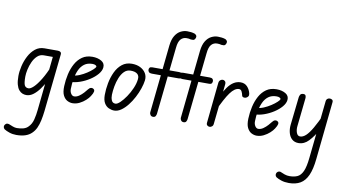

<svg xmlns="http://www.w3.org/2000/svg" viewBox="-136 -1030 2999 1643"><g transform="rotate(10 1363.5 -208.0)"><path d="M12 -144Q12 -184 23 -231Q34 -278 56 -320Q78 -362 111.5 -389Q145 -416 191 -416H299L293 -356H195Q163 -356 139.5 -334Q116 -312 101 -279Q86 -246 78.5 -211Q71 -176 71 -150Q71 -92 81 -73.5Q91 -55 115 -55Q133 -55 159.5 -80.5Q186 -106 217.5 -157.5Q249 -209 280 -286L267 -147Q246 -109 221 -74Q196 -39 167 -17Q138 5 106 5Q89 5 72.5 -1.5Q56 -8 42 -24.5Q28 -41 20 -70Q12 -99 12 -144ZM-29 285Q-20 274 -9 274Q2 274 8 277Q22 283 40.5 290Q59 297 76 297Q106 297 131.5 290Q157 283 173 266Q200 240 210.5 198Q221 156 225 113L280 -416H307Q322 -416 330.5 -409Q339 -402 337 -387L284 113Q279 157 271 194.5Q263 232 249.5 261.5Q236 291 214 312Q192 334 159 345Q126 356 81 356Q49 356 21 346.5Q-7 337 -24 326Q-34 318 -35.5 306.5Q-37 295 -29 285Z M507 5Q485 5 462.5 -6.5Q440 -18 425.5 -46.5Q411 -75 413 -127Q415 -180 426.5 -231Q438 -282 461 -324Q484 -366 520 -391Q556 -416 608 -416Q654 -416 686.5 -397Q719 -378 715 -341Q712 -312 687 -282.5Q662 -253 623.5 -228Q585 -203 541 -187.5Q497 -172 456 -172L466 -230Q495 -230 527 -243.5Q559 -257 588 -276Q617 -295 635.5 -312.5Q654 -330 655 -337Q656 -345 645.5 -350.5Q635 -356 619 -356Q576 -356 548 -335Q520 -314 504 -278.5Q488 -243 481 -200.5Q474 -158 473 -116Q472 -91 483.5 -73Q495 -55 511 -55Q533 -55 554 -69.5Q575 -84 592 -103Q609 -122 618 -134Q629 -149 642 -151.5Q655 -154 665 -146Q675 -139 672.5 -124Q670 -109 653 -83Q642 -65 619.5 -44.5Q597 -24 568 -9.5Q539 5 507 5Z M870 5Q846 5 822 -6Q798 -17 783 -43Q768 -69 768 -113Q768 -163 778 -216Q788 -269 809.5 -314.5Q831 -360 866 -388Q901 -416 951 -416Q993 -416 1024 -400.5Q1055 -385 1072 -358Q1089 -331 1085 -295Q1081 -263 1067.5 -223Q1054 -183 1033 -143Q1012 -103 985.5 -69.5Q959 -36 929.5 -15.5Q900 5 870 5ZM870 -55Q887 -55 911 -78Q935 -101 959.5 -137Q984 -173 1002 -214.5Q1020 -256 1024 -293Q1028 -324 1009 -340Q990 -356 951 -356Q918 -356 895 -333Q872 -310 857.5 -274Q843 -238 836 -198.5Q829 -159 828 -125Q827 -100 836 -77.5Q845 -55 870 -55Z M1207 0Q1191 0 1183.5 -11.5Q1176 -23 1177 -33L1239 -626Q1245 -679 1264.5 -711Q1284 -743 1312 -757.5Q1340 -772 1369 -772Q1386 -772 1402.5 -770Q1419 -768 1434 -763Q1442 -760 1449 -751Q1456 -742 1450 -726Q1443 -709 1430.5 -708Q1418 -707 1411 -708Q1402 -711 1392.5 -712Q1383 -713 1373 -713Q1343 -713 1323 -691Q1303 -669 1298 -615L1236 -32Q1235 -22 1229 -11Q1223 0 1207 0ZM1099 -390Q1099 -401 1105 -408.5Q1111 -416 1129 -416H1361Q1378 -416 1385.5 -408.5Q1393 -401 1393 -390Q1393 -379 1387.5 -370.5Q1382 -362 1364 -362H1133Q1115 -362 1107 -370.5Q1099 -379 1099 -390Z M1473 0Q1457 0 1449.5 -11.5Q1442 -23 1443 -33L1505 -626Q1511 -679 1530.5 -711Q1550 -743 1578 -757.5Q1606 -772 1635 -772Q1652 -772 1668.5 -770Q1685 -768 1700 -763Q1708 -760 1715 -751Q1722 -742 1716 -726Q1709 -709 1696.5 -708Q1684 -707 1677 -708Q1668 -711 1658.5 -712Q1649 -713 1639 -713Q1609 -713 1589 -691Q1569 -669 1564 -615L1502 -32Q1501 -22 1495 -11Q1489 0 1473 0ZM1365 -390Q1365 -401 1371 -408.5Q1377 -416 1395 -416H1627Q1644 -416 1651.5 -408.5Q1659 -401 1659 -390Q1659 -379 1653.5 -370.5Q1648 -362 1630 -362H1399Q1381 -362 1373 -370.5Q1365 -379 1365 -390Z M1698 0Q1686 0 1677.5 -8Q1669 -16 1671 -32L1707 -384Q1709 -400 1719.5 -408Q1730 -416 1741 -416Q1752 -416 1760.5 -407Q1769 -398 1767 -380L1730 -32Q1729 -16 1719 -8Q1709 0 1698 0ZM1965 -301Q1955 -295 1942 -298Q1929 -301 1927 -311Q1923 -331 1915 -346.5Q1907 -362 1891 -362Q1854 -362 1815.5 -309.5Q1777 -257 1722 -135L1733 -266Q1758 -317 1782.5 -351.5Q1807 -386 1835 -403.5Q1863 -421 1895 -421Q1931 -421 1953 -397.5Q1975 -374 1983 -341Q1987 -324 1981 -315Q1975 -306 1965 -301Z M2107 5Q2085 5 2062.5 -6.5Q2040 -18 2025.5 -46.5Q2011 -75 2013 -127Q2015 -180 2026.5 -231Q2038 -282 2061 -324Q2084 -366 2120 -391Q2156 -416 2208 -416Q2254 -416 2286.5 -397Q2319 -378 2315 -341Q2312 -312 2287 -282.5Q2262 -253 2223.5 -228Q2185 -203 2141 -187.5Q2097 -172 2056 -172L2066 -230Q2095 -230 2127 -243.5Q2159 -257 2188 -276Q2217 -295 2235.5 -312.5Q2254 -330 2255 -337Q2256 -345 2245.5 -350.5Q2235 -356 2219 -356Q2176 -356 2148 -335Q2120 -314 2104 -278.5Q2088 -243 2081 -200.5Q2074 -158 2073 -116Q2072 -91 2083.5 -73Q2095 -55 2111 -55Q2133 -55 2154 -69.5Q2175 -84 2192 -103Q2209 -122 2218 -134Q2229 -149 2242 -151.5Q2255 -154 2265 -146Q2275 -139 2272.5 -124Q2270 -109 2253 -83Q2242 -65 2219.5 -44.5Q2197 -24 2168 -9.5Q2139 5 2107 5Z M2471 5Q2437 5 2415 -14.5Q2393 -34 2384 -67Q2375 -100 2379 -138L2406 -381Q2407 -391 2413.5 -403Q2420 -415 2438 -416Q2456 -417 2461 -405.5Q2466 -394 2464 -381L2438 -138Q2434 -106 2443.5 -79.5Q2453 -53 2475 -53Q2500 -53 2525 -76Q2550 -99 2579 -149Q2608 -199 2645 -280L2634 -139Q2597 -76 2559 -35.5Q2521 5 2471 5ZM2333 285Q2339 278 2345.5 275.5Q2352 273 2358.5 273.5Q2365 274 2370 277Q2382 283 2402.5 290Q2423 297 2445 297Q2485 297 2513.5 284Q2542 271 2560 231.5Q2578 192 2586 112L2639 -391Q2640 -401 2648.5 -409Q2657 -417 2670 -417Q2682 -417 2691 -410.5Q2700 -404 2698 -388L2646 112Q2637 202 2613 255.5Q2589 309 2548.5 332.5Q2508 356 2449 356Q2412 356 2383.5 346.5Q2355 337 2338 326Q2328 318 2327 306.5Q2326 295 2333 285Z"/></g></svg>

Font: Edu NSW ACT Foundation
Style: Regular
Weight: 400
Designer: Tina and Corey Anderson
Foundry: Google for Education
Version: Version 1.003